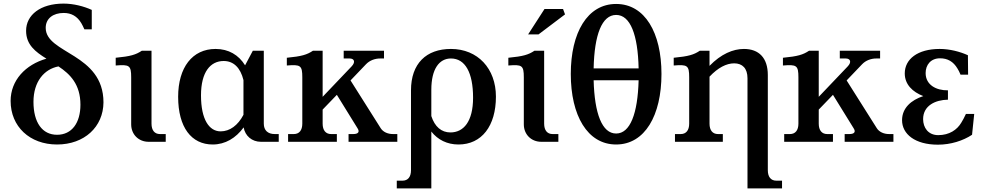

<svg xmlns="http://www.w3.org/2000/svg" viewBox="-20 -788 5466 1067"><path d="M39 -227C39 -85 145 15 297 15C449 15 554 -83 555 -219C555 -492 234 -489 234 -633C234 -686 276 -716 334 -716C376 -716 409 -698 432 -659C436 -652 444 -637 449 -625H490V-733C446 -753 389 -768 333 -768C205 -768 125 -705 125 -617C125 -539 177 -500 238 -462C122 -429 39 -342 39 -227ZM166 -222C166 -335 226 -404 305 -419C370 -376 427 -319 427 -206C427 -105 379 -39 297 -39C215 -39 166 -107 166 -222Z M822 -101V-506H768C735 -484 706 -475 623 -467V-424C699 -430 709 -425 709 -358V-97C709 -41 750 0 806 0H901V-43H869C839 -43 822 -64 822 -101Z M970 -250C970 -80 1044 15 1162 15C1232 15 1291 -21 1334 -80C1342 -33 1380 0 1430 0H1529V-43H1507C1468 -43 1446 -64 1446 -101V-506H1385L1342 -425C1306 -483 1250 -516 1178 -516C1049 -516 970 -413 970 -250ZM1097 -258C1097 -389 1150 -449 1223 -449C1278 -449 1316 -412 1333 -343V-150C1302 -91 1257 -58 1206 -58C1143 -58 1097 -123 1097 -258Z M1773 -101V-179L1852 -261L1967 -75C1980 -55 1971 -43 1943 -43H1917V0H2188V-43H2164C2134 -43 2109 -55 2096 -75L1928 -341L2014 -431C2034 -452 2063 -463 2093 -463H2114V-506H1890V-463H1923C1949 -463 1957 -443 1934 -419L1773 -250V-506H1719C1686 -484 1657 -475 1574 -467V-424C1650 -430 1660 -425 1660 -358V-101C1660 -64 1643 -43 1613 -43H1581V0H1852V-43H1820C1790 -43 1773 -64 1773 -101Z M2264 -286V158C2264 195 2247 216 2217 216H2185V259H2377V-57C2413 -11 2465 15 2528 15C2657 15 2736 -88 2736 -251C2736 -407 2635 -516 2486 -516C2349 -516 2264 -435 2264 -286ZM2377 -143V-289C2377 -405 2421 -463 2486 -463C2565 -463 2609 -385 2609 -245C2609 -112 2556 -52 2483 -52C2433 -52 2396 -84 2377 -143Z M3004 -101V-506H2950C2917 -484 2888 -475 2805 -467V-424C2881 -430 2891 -425 2891 -358V-97C2891 -41 2932 0 2988 0H3083V-43H3051C3021 -43 3004 -64 3004 -101ZM2915 -597H2973L3120 -708L3109 -738H3006Z M3404 -46C3326 -46 3284 -156 3279 -342H3529C3524 -156 3482 -46 3404 -46ZM3152 -377C3152 -147 3244 15 3404 15C3564 15 3656 -147 3656 -377C3656 -606 3564 -766 3404 -766C3244 -766 3152 -606 3152 -377ZM3279 -408C3283 -595 3325 -705 3404 -705C3483 -705 3525 -595 3529 -408Z M3923 -101V-362C3970 -412 4017 -436 4060 -436C4106 -436 4134 -408 4134 -353V259H4326V216H4294C4264 216 4247 195 4247 158V-371C4247 -466 4198 -516 4114 -516C4054 -516 3987 -488 3923 -422V-506H3869C3836 -484 3807 -475 3724 -467V-424C3800 -430 3810 -425 3810 -358V-101C3810 -64 3793 -43 3763 -43H3731V0H3997V-43H3970C3940 -43 3923 -64 3923 -101Z M4530 -101V-179L4609 -261L4724 -75C4737 -55 4728 -43 4700 -43H4674V0H4945V-43H4921C4891 -43 4866 -55 4853 -75L4685 -341L4771 -431C4791 -452 4820 -463 4850 -463H4871V-506H4647V-463H4680C4706 -463 4714 -443 4691 -419L4530 -250V-506H4476C4443 -484 4414 -475 4331 -467V-424C4407 -430 4417 -425 4417 -358V-101C4417 -64 4400 -43 4370 -43H4338V0H4609V-43H4577C4547 -43 4530 -64 4530 -101Z M4993 -120C4993 -43 5065 16 5192 16C5264 16 5332 -6 5382 -39L5394 -155H5348C5339 -135 5330 -119 5322 -106C5299 -67 5256 -37 5194 -37C5138 -37 5110 -79 5110 -126C5110 -201 5178 -233 5248 -234V-286C5183 -285 5124 -316 5124 -382C5124 -427 5152 -464 5204 -464C5246 -464 5278 -446 5301 -407C5306 -400 5313 -385 5318 -373H5360L5359 -481C5315 -501 5258 -516 5202 -516C5079 -516 5008 -459 5008 -380C5008 -319 5051 -277 5111 -254C5044 -232 4993 -188 4993 -120Z"/></svg>

Font: LT Superior Serif Semibold
Style: Regular
Weight: 600
Designer: Daniel Lyons
Foundry: LyonsType
Version: Version 2.120;FEAKit 1.0